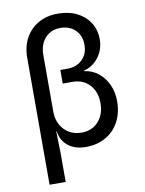

<svg xmlns="http://www.w3.org/2000/svg" viewBox="-98 -808 797 1057"><g transform="rotate(-10 300.0 -280.0)"><path d="M92 180V-529Q92 -592 118 -639.5Q144 -687 191 -713.5Q238 -740 299 -740Q360 -740 405.5 -717.5Q451 -695 477 -654.5Q503 -614 503 -561Q503 -505 471 -462Q439 -419 388 -406V-403Q433 -397 466.5 -370Q500 -343 519 -301.5Q538 -260 538 -209Q538 -144 511.5 -94.5Q485 -45 437 -17.5Q389 10 326 10Q266 10 227.5 -20Q189 -50 182 -102H179L182 20V180ZM316 -72Q374 -72 410 -111.5Q446 -151 446 -214Q446 -277 410 -316.5Q374 -356 315 -356H260V-432H299Q351 -432 383 -463.5Q415 -495 415 -546Q415 -597 383 -628.5Q351 -660 299 -660Q247 -660 214.5 -624Q182 -588 182 -529V-214Q182 -151 219.5 -111.5Q257 -72 316 -72Z"/></g></svg>

Font: JetBrains Mono NL
Style: Regular
Weight: 400
Monospace: yes
Designer: Philipp Nurullin, Konstantin Bulenkov
Foundry: JetBrains
Version: Version 2.305; ttfautohint (v1.8.4.7-5d5b)